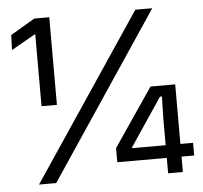

<svg xmlns="http://www.w3.org/2000/svg" viewBox="-48 -689 784 740"><g transform="rotate(-5 344.0 -319.5)"><path d="M109.5 -300V-577.5H106L15 -525.5L17 -583.5L111 -639H169V-300ZM73.5 0 502 -639H567.5L140 0ZM573 0V-214.5L575 -297H567.5L443.5 -112V-91L415.5 -108.5H679V-59.5H381.5V-114L534.5 -339H630V0Z"/></g></svg>

Font: Anek Gurmukhi Medium
Style: Regular
Weight: 400
Version: Version 1.003